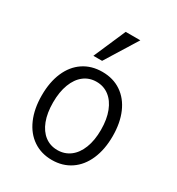

<svg xmlns="http://www.w3.org/2000/svg" viewBox="-193 -939 985 1067"><g transform="rotate(30 300.0 -406.0)"><path d="M72.5 -279Q72.5 -364 100 -427.5Q127.5 -491 179 -525.5Q230.5 -560 300 -560Q370 -560 421.2 -525.2Q472.5 -490.5 500 -427Q527.5 -363.5 527.5 -278.5Q527.5 -193 499.5 -128.8Q471.5 -64.5 420 -29.8Q368.5 5 300 5Q231.5 5 180 -29.8Q128.5 -64.5 100.5 -128.8Q72.5 -193 72.5 -279ZM453.5 -276.5Q453.5 -344 434.2 -393.5Q415 -443 380.2 -469.5Q345.5 -496 299.5 -496Q253.5 -496 219 -469.5Q184.5 -443 165.5 -393.2Q146.5 -343.5 146.5 -276Q146.5 -208.5 165.2 -159.5Q184 -110.5 218.5 -84.2Q253 -58 299 -58Q345 -58 380 -84.2Q415 -110.5 434.2 -159.8Q453.5 -209 453.5 -276.5ZM211 -612 300 -817H394L267 -612Z"/></g></svg>

Font: JuliaMono Light
Style: Regular
Weight: 300
Monospace: yes
Designer: cormullion
Foundry: corm
Version: Version 0.054; ttfautohint (v1.8.4)